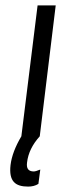

<svg xmlns="http://www.w3.org/2000/svg" viewBox="-20 -504 226 710"><path d="M84 186C98 186 111 183 122 176L129 123C117 128 109 130 105 130C85 130 77 119 80 97C84 62 100 30 127 0L186 -484H119L59 0C37 37 23 73 19 106C12 167 37 186 84 186Z"/></svg>

Font: Gamestation Condensed
Style: Italic
Weight: 400
Width: 3
Designer: Jonas Hecksher
Foundry: Jonas Hecksher, Playtypeª, e-types AS
Version: Version 1.003